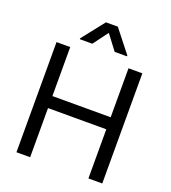

<svg xmlns="http://www.w3.org/2000/svg" viewBox="-162 -1040 1030 1158"><g transform="rotate(20 353.0 -460.5)"><path d="M78.1 -707H166V-392.6H540V-707H628.9V0H540V-315.4H166V0H78.1ZM355.5 -867.2 284.2 -771.5H204.1V-777.3L317.4 -920.9H393.6L506.8 -777.3V-771.5H427.7Z"/></g></svg>

Font: WEMIX Pretendard Variable
Style: Regular
Weight: 400
Designer: Base glyphs from Inter by Rasmus Andersson; Hangeul glyphs from Noto Sans CJK(Source Han Sans) by Jang Soo-young and Kan
Foundry: Kil Hyung-jin
Version: Version 1.000;Glyphs 3.2 (3208)